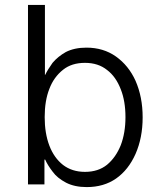

<svg xmlns="http://www.w3.org/2000/svg" viewBox="-20 -749 653 782"><path d="M163 -729V-444H164Q174 -465 194 -493Q216 -519 248 -537Q283 -555 332 -555Q401 -555 452 -519Q504 -482 532 -420Q561 -354 561 -271Q561 -188 532 -122Q503 -57 453 -22Q403 13 333 13Q284 13 249 -5Q213 -24 195 -49Q174 -76 164 -99H161V2H94V-729ZM181 -156Q200 -106 237 -77Q274 -49 326 -49Q380 -49 416 -78Q452 -108 472 -158Q491 -208 491 -272Q491 -337 472 -385Q452 -437 416 -464Q380 -493 326 -493Q272 -493 237 -465Q199 -435 181 -387Q162 -339 162 -272Q162 -206 181 -156Z"/></svg>

Font: Sinter Normal
Style: Regular
Weight: 350
Foundry: Adobe & rsms
Version: Version 1.000